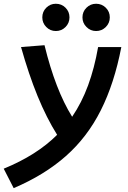

<svg xmlns="http://www.w3.org/2000/svg" viewBox="-71 -767 677 1018"><path d="M1.5 230.5 -51.3 127.4Q124 55.7 231.9 -52.2Q175.8 -141.6 128.4 -257.3Q81.1 -373 40.5 -517.6L165 -527.3Q222.7 -290.5 311.5 -147.9Q362.3 -222.7 396 -314.2Q429.7 -405.8 449.2 -517.6H572.3Q535.2 -324.7 463.6 -182.4Q392.1 -40 278.3 60.5Q164.6 161.1 1.5 230.5ZM438.5 -602.5Q408.7 -602.5 387.5 -623.8Q366.2 -645 366.2 -674.8Q366.2 -705.1 387.5 -726.1Q408.7 -747.1 438.5 -747.1Q468.8 -747.1 490 -726.1Q511.2 -705.1 511.2 -674.8Q511.2 -645 490 -623.8Q468.8 -602.5 438.5 -602.5ZM225.1 -602.5Q195.3 -602.5 174.3 -623.8Q153.3 -645 153.3 -674.8Q153.3 -705.1 174.3 -726.1Q195.3 -747.1 225.1 -747.1Q255.4 -747.1 276.4 -726.1Q297.4 -705.1 297.4 -674.8Q297.4 -645 276.4 -623.8Q255.4 -602.5 225.1 -602.5Z"/></svg>

Font: Cascadia Code NF SemiBold
Style: Italic
Weight: 600
Italic angle: -10°
Monospace: yes
Designer: Aaron Bell
Foundry: Saja Typeworks
Version: Version 2404.023; ttfautohint (v1.8.4)